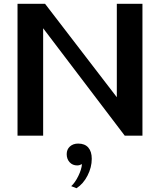

<svg xmlns="http://www.w3.org/2000/svg" viewBox="-20 -720 848 1019"><path d="M73 -700H219L600 -204V-700H736V0H642L209 -570V0H73ZM358 268Q378 250 395.5 214.5Q413 179 415 151Q402 158 390 158Q365 158 349.5 141Q334 124 334 98Q334 73 351 57.5Q368 42 395 42Q430 42 448.5 63Q467 84 467 123Q467 168 444.5 212Q422 256 386 279Z"/></svg>

Font: Fahkwang SemiBold
Style: Regular
Weight: 600
Designer: Suppakit Chalermlarp | Katatrad Co.,Ltd.
Foundry: Cadson Demak Co.,Ltd.
Version: Version 1.000; ttfautohint (v1.6)